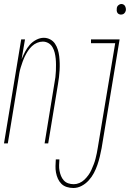

<svg xmlns="http://www.w3.org/2000/svg" viewBox="-45 -717 665 960"><path d="M-25 0 61 -520H80L63 -421Q71 -440 80.5 -458.5Q90 -477 103.5 -492.5Q117 -508 136 -518Q155 -528 174 -528Q191 -528 206 -520Q221 -512 230 -498.5Q239 -485 244 -469Q249 -453 251 -436Q253 -419 253.5 -401.5Q254 -384 253 -366.5Q252 -349 250 -331.5Q248 -314 245 -297L196 0H178L227 -300Q230 -315 232 -331Q234 -347 234.5 -362.5Q235 -378 235 -393.5Q235 -409 233.5 -424Q232 -439 228.5 -453.5Q225 -468 217.5 -481Q210 -494 197 -501.5Q184 -509 169 -509Q155 -509 140.5 -503Q126 -497 114.5 -486Q103 -475 94.5 -462Q86 -449 79.5 -435.5Q73 -422 68 -408Q63 -394 58.5 -379.5Q54 -365 51.5 -350.5Q49 -336 47 -322L-6 0ZM560 -644Q555 -644 549.5 -646.5Q544 -649 541.5 -654Q539 -659 538.5 -664.5Q538 -670 539 -676Q540 -685 547 -691Q554 -697 562 -697Q568 -697 573 -694Q578 -691 580.5 -686Q583 -681 584 -675.5Q585 -670 584 -664Q582 -655 575.5 -649.5Q569 -644 560 -644ZM322 223Q305 223 289 218Q273 213 262 202Q251 191 244.5 176.5Q238 162 235 146Q232 130 232.5 113.5Q233 97 234 80H252Q251 94 250.5 108.5Q250 123 252.5 136.5Q255 150 260 162.5Q265 175 274 185Q283 195 296 199.5Q309 204 324 204Q338 204 352 198Q366 192 377 181.5Q388 171 397 158.5Q406 146 412 132.5Q418 119 423.5 105Q429 91 432.5 77Q436 63 439 49Q442 35 444 21L531 -501H410V-520H553L463 24Q459 45 454 66Q449 87 442 107.5Q435 128 424.5 148Q414 168 398.5 185Q383 202 363 212.5Q343 223 322 223Z"/></svg>

Font: Iosevka Thin Extended
Style: Italic
Weight: 100
Width: 7
Italic angle: -9°
Monospace: yes
Designer: Belleve Invis
Foundry: Belleve Invis
Version: Version 32.5.0; ttfautohint (v1.8.4)